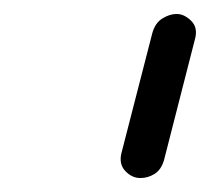

<svg xmlns="http://www.w3.org/2000/svg" viewBox="-20 -792 312 275"><path d="M181 -537Q169 -537 159.5 -547Q150 -557 154 -573L198 -744Q202 -759 212.5 -765.5Q223 -772 233 -772Q244 -772 254 -762Q264 -752 259 -735L215 -563Q211 -549 201.5 -543Q192 -537 181 -537Z"/></svg>

Font: Edu TAS Beginner
Style: Regular
Weight: 400
Designer: Tina and Corey Anderson
Foundry: Google for Education
Version: Version 1.003